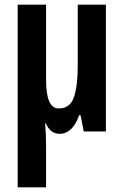

<svg xmlns="http://www.w3.org/2000/svg" viewBox="-20 -565 534 825"><path d="M314 -545V-279Q314 -198 298 -148.5Q282 -99 232 -99Q178 -99 178 -221V-545H56V240H178V71Q178 11 174 -35H177Q196 10 236 10Q292 10 320 -70H326L340 0H435V-545Z"/></svg>

Font: Noto Sans UI Condensed
Style: Bold
Weight: 700
Width: 3
Designer: Monotype Design Team
Foundry: Monotype Imaging Inc.
Version: 1.001